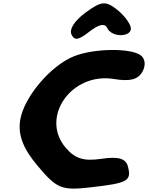

<svg xmlns="http://www.w3.org/2000/svg" viewBox="-20 -1176 883 1145"><path d="M425 -842C284 -788 121 -596 100 -458C87 -370 118 -289 206 -185C320 -50 348 -39 522 -59C743 -84 765 -97 743 -183C730 -231 687 -244 585 -229C479 -213 427 -230 371 -296C218 -477 406 -746 658 -705C756 -689 802 -701 829 -748C851 -786 846 -827 818 -847C758 -890 544 -888 425 -842ZM489 -1100C424 -1052 392 -1001 406 -971C424 -932 448 -936 514 -988C571 -1032 606 -1039 620 -1008C647 -950 770 -954 760 -1012C755 -1039 716 -1090 675 -1121C609 -1172 583 -1169 489 -1100Z"/></svg>

Font: Hussar Skorodowane
Style: Ky
Weight: 700
Foundry: Cannot Into Space Fonts
Version: Version 0.892